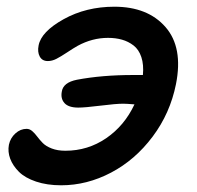

<svg xmlns="http://www.w3.org/2000/svg" viewBox="-20 -530 592 578"><path d="M164.1 27.8Q121.6 27.8 88.4 16.6Q55.2 5.4 36.9 -12.9Q18.6 -31.2 10.7 -52.2Q2.9 -73.2 6.8 -94.2Q11.2 -114.7 26.4 -128.4Q41.5 -142.1 60.1 -142.1Q69.3 -142.1 77.1 -135.3Q85 -128.4 92 -118.9Q99.1 -109.4 108.6 -99.6Q118.2 -89.8 135.7 -83Q153.3 -76.2 176.8 -76.2Q244.6 -76.2 299.8 -114Q355 -151.9 384.8 -215.8Q360.4 -217.8 351.1 -217.8Q329.1 -217.8 282.2 -211.9Q235.4 -206.1 215.8 -206.1Q186.5 -206.1 174.3 -219.5Q162.1 -232.9 166 -253.9Q169.9 -281.7 211.9 -290Q287.1 -304.2 380.9 -304.2H410.2Q413.1 -335.4 405.5 -358.2Q397.9 -380.9 382.1 -393.1Q366.2 -405.3 347.2 -410.6Q328.1 -416 305.2 -416Q257.8 -416 213.9 -392.1Q201.7 -385.3 182.1 -372.3Q162.6 -359.4 149.7 -352.8Q136.7 -346.2 124 -346.2Q106.9 -346.2 99.6 -359.9Q92.3 -373.5 96.2 -393.1Q104 -434.6 171.6 -472.2Q239.3 -509.8 324.2 -509.8Q424.8 -509.8 478.3 -448.5Q531.7 -387.2 509.8 -276.9Q492.2 -189 439.5 -118.7Q386.7 -48.3 314.2 -10.3Q241.7 27.8 164.1 27.8Z"/></svg>

Font: Shantell Sans Irregular
Style: Italic
Weight: 500
Italic angle: -11.31°
Designer: Stephen Nixon, Anya Danilova, Shantell Martin
Foundry: Arrow Type
Version: Version 1.006;[9816181b4]